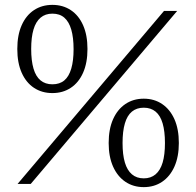

<svg xmlns="http://www.w3.org/2000/svg" viewBox="-20 -755 806 788"><path d="M195 -373Q152 -373 119.5 -394.5Q87 -416 69 -456.5Q51 -497 51 -554Q51 -611 69 -651.5Q87 -692 119.5 -713.5Q152 -735 195 -735Q238 -735 270.5 -713.5Q303 -692 321 -651.5Q339 -611 339 -554Q339 -497 321 -456.5Q303 -416 270.5 -394.5Q238 -373 195 -373ZM195 -409Q225 -409 244 -425Q263 -441 272.5 -473.5Q282 -506 282 -553Q282 -601 272.5 -633.5Q263 -666 244 -682.5Q225 -699 195 -699Q166 -699 146.5 -682.5Q127 -666 117.5 -634Q108 -602 108 -554Q108 -506 117.5 -473.5Q127 -441 146.5 -425Q166 -409 195 -409ZM570 13Q527 13 494.5 -9Q462 -31 444 -71.5Q426 -112 426 -168Q426 -225 444 -265.5Q462 -306 494.5 -328Q527 -350 570 -350Q613 -350 645.5 -328Q678 -306 696 -265.5Q714 -225 714 -168Q714 -112 696 -71.5Q678 -31 645.5 -9Q613 13 570 13ZM52 0 653 -710H707L106 0ZM570 -23Q599 -23 618.5 -39.5Q638 -56 647.5 -88Q657 -120 657 -168Q657 -216 647.5 -248.5Q638 -281 618.5 -297Q599 -313 570 -313Q541 -313 521.5 -297Q502 -281 492.5 -248.5Q483 -216 483 -168Q483 -120 492.5 -88Q502 -56 521.5 -39.5Q541 -23 570 -23Z"/></svg>

Font: Roboto Serif 20pt ExtraLight
Style: Regular
Weight: 250
Version: Version 1.008